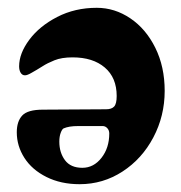

<svg xmlns="http://www.w3.org/2000/svg" viewBox="-20 -457 463 492"><path d="M23 -118Q23 -146 37 -161Q51 -176 90 -176L252 -177Q266 -177 272.5 -184Q279 -191 279 -211Q279 -258 248.5 -284Q218 -310 166 -310Q138 -310 119.5 -302.5Q101 -295 89.5 -287.5Q78 -280 74 -278Q72 -277 61 -270.5Q50 -264 44 -264Q37 -264 33 -270.5Q29 -277 29 -287Q29 -320 55 -355Q81 -390 126.5 -413.5Q172 -437 228 -437Q274 -437 314 -410Q354 -383 378 -334.5Q402 -286 402 -224Q402 -160 373 -105Q344 -50 294 -17.5Q244 15 184 15Q136 15 99 -3.5Q62 -22 42.5 -52.5Q23 -83 23 -118ZM260 -115Q260 -123 255 -128.5Q250 -134 243 -134H199Q195 -134 181.5 -134Q168 -134 159 -132.5Q150 -131 143 -128Q139 -126 135.5 -116.5Q132 -107 132 -94Q132 -66 146.5 -46.5Q161 -27 191 -27Q220 -27 240 -52.5Q260 -78 260 -115Z"/></svg>

Font: EB Garamond ExtraBold
Style: Regular
Weight: 800
Designer: Georg Duffner and Octavio Pardo
Foundry: Georg Duffner
Version: Version 1.000